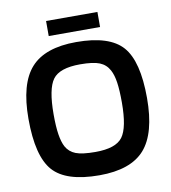

<svg xmlns="http://www.w3.org/2000/svg" viewBox="-85 -834 817 917"><g transform="rotate(-10 323.5 -376.0)"><path d="M611 -315Q611 -144 543.5 -67.5Q476 9 324 9Q162 9 99 -62.5Q36 -134 36 -315Q36 -485 104 -561Q172 -637 324 -637Q485 -637 548 -565.5Q611 -494 611 -315ZM182 -157Q198 -128 229 -116Q260 -104 324 -104Q423 -104 456 -148.5Q489 -193 489 -315Q489 -374 483.5 -412Q478 -450 465 -474Q449 -504 418 -516.5Q387 -529 324 -529Q224 -529 191 -484Q158 -439 158 -315Q158 -256 164 -218Q170 -180 182 -157ZM449 -761V-688H200V-761Z"/></g></svg>

Font: Blinker SemiBold
Style: Regular
Weight: 600
Designer: Juergen Huber
Foundry: supertype
Version: Version 1.015;PS 1.15;hotconv 1.0.88;makeotf.lib2.5.647800